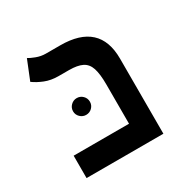

<svg xmlns="http://www.w3.org/2000/svg" viewBox="-141 -745 868 878"><g transform="rotate(-30 293.0 -306.0)"><path d="M72.3 0V-118.2H364.7V-325.7Q364.7 -381.3 354.5 -412.1Q344.2 -442.9 319.1 -455.3Q293.9 -467.8 249.5 -467.8H194.3Q155.3 -467.8 123.5 -480.5Q91.8 -493.2 69.3 -509.8L110.4 -611.8Q121.6 -604.5 146 -595.2Q170.4 -585.9 195.8 -585.9H271.5Q478 -585.9 478 -396.5V0ZM215.8 -251Q197.8 -251 184.6 -263.9Q171.4 -276.9 171.4 -294.9Q171.4 -313.5 184.6 -326.4Q197.8 -339.4 215.8 -339.4Q234.4 -339.4 247.3 -326.4Q260.3 -313.5 260.3 -294.9Q260.3 -276.9 247.3 -263.9Q234.4 -251 215.8 -251Z"/></g></svg>

Font: Cascadia Code SemiBold
Style: Regular
Weight: 600
Monospace: yes
Designer: Aaron Bell
Foundry: Saja Typeworks
Version: Version 2404.023; ttfautohint (v1.8.4)